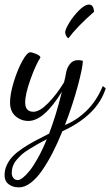

<svg xmlns="http://www.w3.org/2000/svg" viewBox="-58 -537 481 837"><path d="M303.2 -272Q303.2 -244.6 280.8 -161.1Q258.3 -77.6 225.1 7.8Q275.4 -11.7 319.3 -54.4Q363.3 -97.2 390.1 -162.1L402.8 -151.9Q366.7 -35.2 213.9 35.2Q193.4 85.9 171.9 127.9Q150.4 169.9 126.2 205.1Q102.1 240.2 75.9 260Q49.8 279.8 24.9 279.8Q-2.4 279.8 -20.3 266.1Q-38.1 252.4 -38.1 227.1Q-38.1 202.6 -27.6 180.9Q-17.1 159.2 -0.2 142.3Q16.6 125.5 42 108.6Q67.4 91.8 93.3 77.9Q119.1 64 151.4 47.9Q154.3 46.4 155.8 45.9Q185.5 -30.8 211.9 -137.2Q133.3 -9.8 65.9 -9.8Q33.7 -9.8 9.8 -30.5Q-14.2 -51.3 -14.2 -90.8Q-14.2 -126.5 1.7 -179Q17.6 -231.4 38.8 -270.3Q60.1 -309.1 74.2 -309.1Q82.5 -309.1 100.3 -301.5Q118.2 -293.9 118.2 -286.1Q98.6 -256.8 75.2 -192.1Q51.8 -127.4 51.8 -89.8Q51.8 -49.8 87.9 -49.8Q114.7 -49.8 151.6 -87.2Q188.5 -124.5 221.2 -178.2Q226.1 -196.8 231 -224.1Q234.9 -243.2 247.6 -259Q260.3 -274.9 282.2 -274.9Q291.5 -274.9 303.2 -272ZM20 248Q28.3 248 41 238.3Q53.7 228.5 70.1 208.7Q86.4 189 106.7 152.8Q127 116.7 146 69.8Q119.6 83.5 105.2 91.8Q90.8 100.1 70.1 112.8Q49.3 125.5 37.8 135.7Q26.4 146 14.9 159.4Q3.4 172.9 -1.7 187.3Q-6.8 201.7 -6.8 217.8Q-6.8 228.5 -0.2 238.3Q6.3 248 20 248ZM352.1 -485.8Q276.9 -419.9 240.2 -370.1Q233.9 -373.5 230 -381.8Q226.1 -390.1 226.1 -396Q226.1 -408.2 243.4 -437Q260.7 -465.8 286.1 -491.5Q311.5 -517.1 330.1 -517.1Q349.6 -517.1 352.1 -485.8Z"/></svg>

Font: Dancing Script OT
Style: Regular
Weight: 400
Foundry: Pablo Impallari. www.impallari.com
Version: Version 1.000